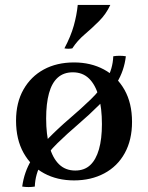

<svg xmlns="http://www.w3.org/2000/svg" viewBox="-20 -716 600 778"><path d="M439 -488Q465 -492 490 -488Q483 -429 453.5 -381Q424 -333 383 -292Q342 -251 297 -212.5Q252 -174 212.5 -135.5Q173 -97 148 -54.5Q123 -12 121 40Q96 44 70 40Q78 -19 107 -67Q136 -115 177 -156.5Q218 -198 263 -236.5Q308 -275 347.5 -313Q387 -351 412 -394Q437 -437 439 -488ZM275 -423Q238 -423 214 -401.5Q190 -380 178.5 -338Q167 -296 167 -236Q167 -171 180 -123.5Q193 -76 219 -50.5Q245 -25 285 -25L280 15Q212 15 159 -13.5Q106 -42 75.5 -96.5Q45 -151 45 -227Q45 -300 75 -353Q105 -406 157.5 -434.5Q210 -463 280 -463ZM285 -25Q322 -25 345.5 -47Q369 -69 381 -111Q393 -153 393 -213Q393 -278 380 -325Q367 -372 341 -397.5Q315 -423 275 -423L280 -463Q348 -463 401 -434.5Q454 -406 484.5 -352Q515 -298 515 -222Q515 -149 485.5 -95.5Q456 -42 402.5 -13.5Q349 15 280 15ZM427 -696Q410 -659 381.5 -630.5Q353 -602 323 -576.5Q293 -551 273 -520Q257 -517 241 -520Q267 -569 279 -612Q291 -655 295 -696Z"/></svg>

Font: Poltawski Nowy Medium
Style: Regular
Weight: 500
Version: Version 1.001;gftools[0.9.25]